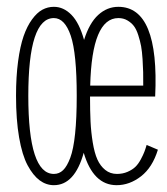

<svg xmlns="http://www.w3.org/2000/svg" viewBox="-20 -532 490 563"><path d="M138 11Q115.5 11 96.2 -3.2Q77 -17.5 61 -47.2Q45 -77 36 -129Q27 -181 27 -251Q27 -307 33 -351.8Q39 -396.5 49.2 -426Q59.5 -455.5 74 -475.2Q88.5 -495 104.2 -503.5Q120 -512 138 -512Q166.5 -512 189.5 -488.5Q212.5 -465 226.5 -415Q242 -464.5 268 -488.2Q294 -512 327 -512Q447.5 -512 435 -249H244Q244 -206.5 245.5 -175.5Q247 -144.5 252 -114Q257 -83.5 265.5 -64.5Q274 -45.5 288.5 -33.8Q303 -22 323 -22Q340 -22 354.2 -28.2Q368.5 -34.5 377 -42.8Q385.5 -51 392.8 -64.5Q400 -78 403.2 -86.5Q406.5 -95 410 -107L443 -93Q427 -41 393.5 -15Q360 11 322 11Q253.5 11 225.5 -84Q199 11 138 11ZM138 -22Q153.5 -22 165 -33Q176.5 -44 186 -69.2Q195.5 -94.5 200.2 -140Q205 -185.5 205 -251Q205 -375.5 187.5 -427.2Q170 -479 138 -479Q63 -479 63 -251Q63 -22 138 -22ZM327 -479Q249.5 -479 244.5 -281H400Q400 -305 399.8 -320.5Q399.5 -336 398 -358.8Q396.5 -381.5 393.8 -396.5Q391 -411.5 385.5 -428.8Q380 -446 372.5 -455.8Q365 -465.5 353.5 -472.2Q342 -479 327 -479Z"/></svg>

Font: League Mono Condensed Thin
Style: Regular
Weight: 100
Width: 1
Designer: Tyler Finck
Foundry: The League of Moveable Type / Tyler Finck
Version: Version 2.210